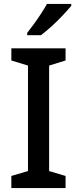

<svg xmlns="http://www.w3.org/2000/svg" viewBox="-20 -961 394 981"><path d="M315 0H38V-62L123 -87V-626L38 -652V-714H315V-652L231 -626V-87L315 -62ZM344 -931Q329 -913 302 -884Q275 -855 244 -827Q213 -799 189 -781H119V-793Q134 -812 153 -838Q172 -864 190 -891.5Q208 -919 220 -941H344Z"/></svg>

Font: Noto Sans Arabic Med
Style: Regular
Weight: 500
Designer: Monotype Design Team, Nadine Chahine, Nizar Qandah and Khaled Hosny
Foundry: Monotype Imaging Inc.
Version: Version 2.012; ttfautohint (v1.8.4.7-5d5b)